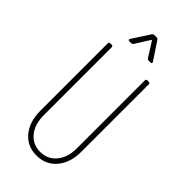

<svg xmlns="http://www.w3.org/2000/svg" viewBox="-280 -962 1033 1033"><g transform="rotate(45 237.0 -445.5)"><path d="M81 -177V-690Q81 -700 91 -700H101Q111 -700 111 -690V-173Q111 -104 145.5 -62Q180 -20 236 -20Q293 -20 328 -62Q363 -104 363 -173V-690Q363 -700 373 -700H383Q393 -700 393 -690V-177Q393 -94 350 -43Q307 8 236 8Q166 8 123.5 -43Q81 -94 81 -177ZM149 -792 214 -892Q219 -899 226 -899H244Q251 -899 256 -893L323 -792L325 -787Q325 -780 316 -780H302Q295 -780 290 -787L239 -868Q238 -870 236 -870Q234 -870 233 -868L182 -787Q177 -780 170 -780H155Q149 -780 147.5 -783.5Q146 -787 149 -792Z"/></g></svg>

Font: Barlow Condensed Thin
Style: Regular
Weight: 250
Width: 3
Designer: Jeremy Tribby
Foundry: Tribby Type
Version: Version 1.408